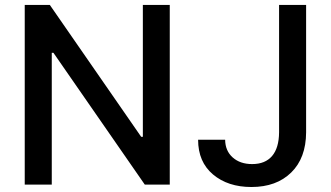

<svg xmlns="http://www.w3.org/2000/svg" viewBox="-20 -747 1338 777"><path d="M667 -727.1V0H565.9L196.3 -533.2H189.5V0H80.1V-727.1H181.6L551.3 -193.4H558.1V-727.1ZM1109.4 -727.1H1218.8V-211.4Q1218.3 -107.4 1158.4 -48.8Q1098.6 9.8 997.6 9.8Q902.3 9.8 842 -41Q781.7 -91.8 781.7 -181.6H891.1Q891.6 -136.7 921.6 -109.9Q951.7 -83 1000.5 -83Q1053.2 -83 1081.1 -115.7Q1108.9 -148.4 1109.4 -211.4Z"/></svg>

Font: Karasuma Gothic
Style: Regular
Weight: 500
Designer: Rasmus Andersson / Ryoko Nishizuka
Foundry: Genbu
Version: Version 1.00